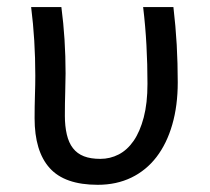

<svg xmlns="http://www.w3.org/2000/svg" viewBox="-20 -510 590 539"><path d="M466.8 -490.2H381.8C386.1 -454.4 389.2 -418.7 391.1 -383.1C393.1 -347.4 394 -311.4 394 -274.9C394 -238.4 390.5 -206.9 383.5 -180.4C376.5 -153.9 367.1 -132 355.2 -114.7C343.3 -97.5 329.3 -84.7 313.2 -76.4C297.1 -68.1 279.9 -64 261.7 -64C243.5 -64 228.1 -66.4 215.6 -71.3C203 -76.2 192.8 -83.7 184.8 -94C176.8 -104.2 171.1 -117.2 167.5 -132.8C163.9 -148.4 162.1 -165.7 162.1 -184.6C162.1 -208.3 162.4 -230.8 163.1 -252C163.7 -273.1 164.1 -290.5 164.1 -304.2C164.1 -368.3 160.2 -430.3 152.3 -490.2H67.4C75.2 -428.4 79.1 -364.3 79.1 -297.9C79.1 -280.9 78.8 -262.5 78.1 -242.4C77.5 -222.4 77.1 -201 77.1 -178.2C77.1 -116.4 91.2 -69.7 119.4 -38.3C147.5 -6.9 192.5 8.8 254.4 8.8C289.6 8.8 321 2 348.9 -11.5C376.7 -25 400.2 -44.3 419.4 -69.3C438.6 -94.4 453.4 -124.7 463.6 -160.2C473.9 -195.6 479 -235.2 479 -278.8C479 -314.3 478 -349.5 476.1 -384.5C474.1 -419.5 471 -454.8 466.8 -490.2Z"/></svg>

Font: CodeNewRoman Nerd Font Mono
Style: Regular
Weight: 400
Monospace: yes
Designer: Sam Radian
Foundry: Code New Roman
Version: Version 2.00 November 29, 2014;Nerd Fonts 3.2.1